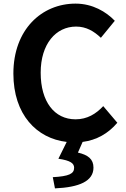

<svg xmlns="http://www.w3.org/2000/svg" viewBox="-20 -774 697 1062"><path d="M284 268C419 262 497 228 497 153C497 106 467 83 411 70L437 11C514 1 578 -35 629 -95L551 -187C511 -144 462 -114 398 -114C281 -114 205 -211 205 -372C205 -531 289 -627 401 -627C457 -627 500 -601 538 -565L615 -659C567 -709 492 -754 398 -754C211 -754 54 -611 54 -367C54 -140 183 -8 349 11L303 104C371 114 390 130 390 154C390 187 362 201 272 206Z"/></svg>

Font: Noto Sans HK
Style: Bold
Weight: 700
Designer: Ryoko NISHIZUKA 西塚涼子 (kana, bopomofo & ideographs); Paul D. Hunt (Latin, Greek & Cyrillic); Sandoll Communications 산돌커뮤니
Foundry: Adobe
Version: Version 2.002;hotconv 1.0.116;makeotfexe 2.5.65601